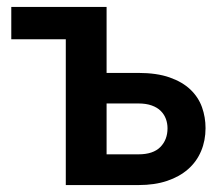

<svg xmlns="http://www.w3.org/2000/svg" viewBox="-20 -533 634 553"><path d="M378 -323Q431.5 -323 468.5 -310Q505.5 -297 528.5 -275Q551.5 -253 561.8 -224.2Q572 -195.5 572 -164Q572 -128 559.2 -97.8Q546.5 -67.5 521.8 -45.8Q497 -24 461.2 -12Q425.5 0 379.5 0H169.5V-420H12.5V-513H287V-323ZM379 -88.5Q421 -88.5 441.8 -109.5Q462.5 -130.5 462.5 -163.5Q462.5 -177.5 457.8 -190.5Q453 -203.5 443 -213.5Q433 -223.5 417 -229.2Q401 -235 378.5 -235H287V-88.5Z"/></svg>

Font: Lato
Style: Bold
Weight: 700
Designer: Lukasz Dziedzic with Adam Twardoch and Botio Nikoltchev
Foundry: tyPoland Lukasz Dziedzic
Version: Version 2.010; 2014-09-01; http://www.latofonts.com/; ttfaut